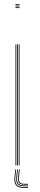

<svg xmlns="http://www.w3.org/2000/svg" viewBox="-20 -820 196 952"><path d="M56.8 -796V-800H76.8V-796ZM56.8 -780V-784H76.8V-780ZM56.8 -788V-792H76.8V-788ZM72.8 0V-600H76.8V0ZM56.8 0V-600H60.8V0ZM64.8 0V-600H68.8V0ZM60 20 56 56.8Q53 84 63 95.8Q73 107.5 98.8 107.5H118.8V111.5H98.8Q70.8 111.5 59.8 98.9Q48.8 86.2 52 56.8L56 20ZM78 20 74 56.8Q72 75.5 77.8 83.5Q83.5 91.5 98.8 91.5H118.8V95.5H98.8Q81.2 95.5 74.5 86.5Q67.8 77.5 70 56.8L74 20ZM69 20 65 56.8Q62.5 79.8 70.4 89.6Q78.2 99.5 98.8 99.5H118.8V103.5H98.8Q76 103.5 67.2 92.6Q58.5 81.8 61 56.8L65 20Z"/></svg>

Font: Big Shoulders Inline Thin
Style: Regular
Weight: 100
Designer: Patric King
Foundry: XO Type Co
Version: Version 2.002